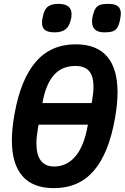

<svg xmlns="http://www.w3.org/2000/svg" viewBox="-20 -961 646 994"><path d="M41.5 -234Q41.5 -295.5 55 -369.5Q86.5 -549 164.8 -640.2Q243 -731.5 371.5 -731.5Q480.5 -731.5 534.5 -668.5Q588.5 -605.5 588.5 -483.5Q588.5 -424.5 575.5 -349.5Q543.5 -167.5 465.8 -77.2Q388 13 259.5 13Q150 13 95.8 -49.8Q41.5 -112.5 41.5 -234ZM434 -310.5 435 -315.5H180L176.5 -297.5Q168.5 -250.5 168.5 -219Q168.5 -159 191.8 -129Q215 -99 260 -99Q326 -99 370.8 -152Q415.5 -205 434 -310.5ZM454.5 -427.5 457 -441.5Q464 -482.5 464 -512.5Q464 -566.5 441.2 -593Q418.5 -619.5 370 -619.5Q300 -619.5 258.5 -571.8Q217 -524 200 -430L199.5 -427.5ZM197.5 -843.5Q197.5 -858 202 -876.5Q210 -914.5 229.2 -927.8Q248.5 -941 282.5 -941Q350.5 -941 350.5 -887.5Q350.5 -872 346.5 -857.5Q338 -823 317.8 -808.2Q297.5 -793.5 263 -793.5Q228.5 -793.5 213 -805.5Q197.5 -817.5 197.5 -843.5ZM456.5 -849.5Q456.5 -864.5 461 -882.5Q467 -906 475.5 -918.5Q484 -931 498.8 -936Q513.5 -941 540 -941Q575 -941 590.2 -928.8Q605.5 -916.5 605.5 -891Q605.5 -878 600.5 -854.5Q595 -828.5 585.5 -815.5Q576 -802.5 561.2 -798Q546.5 -793.5 520.5 -793.5Q456.5 -793.5 456.5 -849.5Z"/></svg>

Font: JuliaMono ExtraBold
Style: Italic
Weight: 800
Italic angle: -9°
Monospace: yes
Designer: cormullion
Foundry: corm
Version: Version 0.057; ttfautohint (v1.8.4)